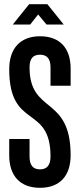

<svg xmlns="http://www.w3.org/2000/svg" viewBox="-20 -885 382 916"><path d="M119 -865 41 -768H124L162 -816L202 -768H284L206 -865ZM317 -476V-558C317 -656 265 -712 171 -712C76 -712 24 -653 24 -555C24 -264 221 -389 221 -138C221 -94 201 -77 171 -77C140 -77 121 -94 121 -138V-222H24V-144C24 -46 76 11 171 11C265 11 317 -46 317 -144C317 -432 121 -338 121 -564C121 -608 140 -624 171 -624C201 -624 221 -608 221 -564V-476Z"/></svg>

Font: Modon Arabic
Style: Bold
Weight: 700
Designer: Ahmedzaza
Foundry: Ahmedzaza
Version: Version 2.010